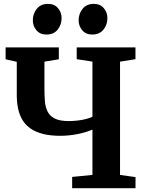

<svg xmlns="http://www.w3.org/2000/svg" viewBox="-20 -993 777 1013"><path d="M467.7 -309.1Q431.6 -293.8 386.8 -285.1Q342.1 -276.5 297.9 -276.5Q245.5 -276.5 206.8 -286.4Q168.1 -296.3 141.5 -314.7Q114.8 -333.1 98.8 -359.5Q82.8 -386 75.6 -419.3Q68.5 -452.6 68.5 -491.7V-667L9.6 -680.2V-743H290.4V-680.2L214.5 -667.7V-524.1Q214.5 -490.6 216.8 -460.2Q219 -429.8 230.4 -405.8Q241.7 -381.8 268.2 -368Q294.6 -354.2 342.5 -354.2Q367.9 -354.2 392 -357.3Q416.1 -360.3 435.9 -365.7Q455.8 -371.1 467.7 -377.1V-668L384.7 -680.8V-743H694.7V-680.8L613.3 -667.6V-70.1L695 -58.6V0H360.7V-59.6L467.7 -70.1ZM224.4 -810.8Q191.2 -810.8 172.2 -833.5Q153.2 -856.1 153.2 -885.3Q153.2 -920.7 174.2 -946.6Q195.2 -972.5 232.9 -972.5H233.9Q267.2 -972.5 286.1 -949.9Q305 -927.2 305 -898Q305 -862.7 284.3 -836.7Q263.6 -810.8 225.4 -810.8ZM466 -810.8Q432.9 -810.8 413.9 -833.5Q394.9 -856.1 394.9 -885.3Q394.9 -920.7 415.8 -946.6Q436.8 -972.5 474.5 -972.5H475.5Q508.8 -972.5 527.7 -949.9Q546.7 -927.2 546.7 -898Q546.7 -862.7 525.9 -836.7Q505.2 -810.8 467 -810.8Z"/></svg>

Font: Merriweather 7pt Light
Style: Regular
Weight: 300
Designer: Eben Sorkin
Foundry: Eben Sorkin
Version: Version 2.200;gftools[0.9.31]